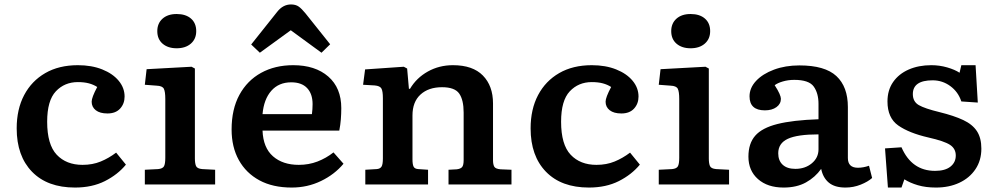

<svg xmlns="http://www.w3.org/2000/svg" viewBox="-20 -829 4475 863"><path d="M317 14Q193 14 124 -57Q55 -128 55 -252Q55 -338 88.5 -401.5Q122 -465 183.5 -500.5Q245 -536 330 -536Q392 -536 439.5 -517Q487 -498 513.5 -466Q540 -434 540 -395Q540 -363 520 -341Q500 -319 463 -319Q429 -319 410.5 -333.5Q392 -348 392 -372Q392 -391 417 -438Q400 -449 379 -454.5Q358 -460 330 -460Q270 -460 231 -418.5Q192 -377 192 -282Q192 -179 235 -133.5Q278 -88 351 -88Q396 -88 432.5 -103Q469 -118 502 -143L546 -89Q509 -44 451.5 -15Q394 14 317 14Z M774 -612Q735 -612 711 -632.5Q687 -653 687 -689Q687 -724 710.5 -745Q734 -766 774 -766Q815 -766 838.5 -745.5Q862 -725 862 -689Q862 -654 838 -633Q814 -612 774 -612ZM631 0V-66L691 -69Q711 -71 717 -81.5Q723 -92 723 -120V-384Q723 -417 716.5 -430Q710 -443 684 -444L631 -448L639 -518L841 -529L856 -521V-117Q856 -95 861 -83Q866 -71 889 -69L947 -66V0Z M1291 14Q1206 14 1146 -18.5Q1086 -51 1053.5 -109.5Q1021 -168 1021 -247Q1021 -338 1056 -402.5Q1091 -467 1153.5 -501.5Q1216 -536 1298 -536Q1397 -536 1455.5 -485Q1514 -434 1514 -343Q1514 -318 1512 -292.5Q1510 -267 1505 -242H1160Q1163 -165 1207 -126.5Q1251 -88 1323 -88Q1368 -88 1407 -103Q1446 -118 1479 -144L1524 -93Q1484 -45 1423 -15.5Q1362 14 1291 14ZM1160 -316H1382Q1385 -338 1385 -361Q1385 -407 1360.5 -433Q1336 -459 1289 -459Q1233 -459 1199.5 -421Q1166 -383 1160 -316ZM1148 -592 1109 -629 1226 -776Q1252 -809 1288 -809Q1309 -809 1322.5 -799.5Q1336 -790 1353 -769L1464 -630L1425 -592L1287 -693Z M1622 0V-66L1673 -69Q1688 -70 1694.5 -79.5Q1701 -89 1701 -117V-388Q1701 -419 1694.5 -431Q1688 -443 1664 -445L1612 -448L1621 -517L1795 -529L1810 -521L1818 -430H1823Q1852 -479 1903 -507.5Q1954 -536 2016 -536Q2105 -536 2150.5 -489.5Q2196 -443 2196 -364V-109Q2196 -90 2201.5 -80Q2207 -70 2230 -68L2279 -66V0H1996V-66L2033 -68Q2050 -70 2057 -78Q2064 -86 2064 -110V-323Q2064 -380 2044 -408.5Q2024 -437 1967 -437Q1906 -437 1870 -404Q1834 -371 1834 -310V-113Q1834 -90 1839 -80Q1844 -70 1860 -69L1904 -66V0Z M2627 14Q2503 14 2434 -57Q2365 -128 2365 -252Q2365 -338 2398.5 -401.5Q2432 -465 2493.5 -500.5Q2555 -536 2640 -536Q2702 -536 2749.5 -517Q2797 -498 2823.5 -466Q2850 -434 2850 -395Q2850 -363 2830 -341Q2810 -319 2773 -319Q2739 -319 2720.5 -333.5Q2702 -348 2702 -372Q2702 -391 2727 -438Q2710 -449 2689 -454.5Q2668 -460 2640 -460Q2580 -460 2541 -418.5Q2502 -377 2502 -282Q2502 -179 2545 -133.5Q2588 -88 2661 -88Q2706 -88 2742.5 -103Q2779 -118 2812 -143L2856 -89Q2819 -44 2761.5 -15Q2704 14 2627 14Z M3084 -612Q3045 -612 3021 -632.5Q2997 -653 2997 -689Q2997 -724 3020.5 -745Q3044 -766 3084 -766Q3125 -766 3148.5 -745.5Q3172 -725 3172 -689Q3172 -654 3148 -633Q3124 -612 3084 -612ZM2941 0V-66L3001 -69Q3021 -71 3027 -81.5Q3033 -92 3033 -120V-384Q3033 -417 3026.5 -430Q3020 -443 2994 -444L2941 -448L2949 -518L3151 -529L3166 -521V-117Q3166 -95 3171 -83Q3176 -71 3199 -69L3257 -66V0Z M3502 14Q3430 14 3387 -24Q3344 -62 3344 -125Q3344 -184 3374.5 -219Q3405 -254 3474 -271.5Q3543 -289 3659 -293V-362Q3659 -410 3637.5 -440Q3616 -470 3550 -470Q3523 -470 3499 -463Q3475 -456 3462 -446Q3477 -423 3483.5 -408Q3490 -393 3490 -385Q3490 -362 3470 -347.5Q3450 -333 3418 -333Q3349 -333 3349 -396Q3349 -434 3378.5 -465.5Q3408 -497 3459 -516Q3510 -535 3573 -535Q3688 -535 3739.5 -487Q3791 -439 3791 -348V-119Q3791 -75 3836 -75Q3860 -75 3886 -84L3900 -29Q3881 -12 3848.5 1Q3816 14 3780 14Q3732 14 3705.5 -8Q3679 -30 3671 -70Q3644 -32 3602.5 -9Q3561 14 3502 14ZM3555 -70Q3599 -70 3629 -95Q3659 -120 3659 -158V-225Q3564 -225 3521 -205Q3478 -185 3478 -140Q3478 -107 3498 -88.5Q3518 -70 3555 -70Z M3971 14 3958 -162 4032 -167Q4078 -61 4183 -61Q4228 -61 4252 -80Q4276 -99 4276 -130Q4276 -161 4250 -178Q4224 -195 4153 -211Q4066 -231 4017.5 -265Q3969 -299 3969 -373Q3969 -424 3994.5 -460.5Q4020 -497 4064.5 -516.5Q4109 -536 4166 -536Q4203 -536 4237.5 -526Q4272 -516 4293 -502L4301 -536H4365L4375 -368L4301 -373Q4287 -416 4251.5 -442Q4216 -468 4172 -468Q4083 -468 4083 -406Q4083 -372 4110 -356.5Q4137 -341 4203 -325Q4268 -309 4309.5 -289.5Q4351 -270 4371 -239.5Q4391 -209 4391 -161Q4391 -108 4364.5 -68.5Q4338 -29 4292 -7.5Q4246 14 4187 14Q4141 14 4105.5 3.5Q4070 -7 4045 -23L4032 14Z"/></svg>

Font: Literata 7pt SemiBold
Style: Regular
Weight: 600
Designer: Latin by Veronika Burian and Jose Scaglione. Greek by Irene Vlachou. Cyrillic by Vera Evstafieva.
Foundry: TypeTogether
Version: Version 3.002